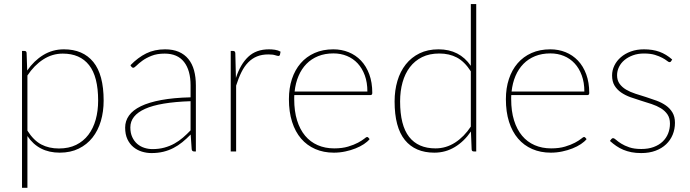

<svg xmlns="http://www.w3.org/2000/svg" viewBox="-20 -743 3384 942"><path d="M88 178.5V-493H100.5Q110 -493 110.5 -483L113.5 -397Q146.5 -445 192.2 -473Q238 -501 293.5 -501Q387 -501 437.8 -439Q488.5 -377 488.5 -249.5Q488.5 -195.5 474.8 -149Q461 -102.5 433.8 -68Q406.5 -33.5 366.2 -13.8Q326 6 273 6Q169 6 114.5 -75.5V178.5ZM288 -480Q236 -480 191.8 -451.2Q147.5 -422.5 114.5 -372.5V-102Q145 -54 182.5 -34.2Q220 -14.5 269 -14.5Q317.5 -14.5 353.5 -32.2Q389.5 -50 413.5 -81.5Q437.5 -113 449.5 -156Q461.5 -199 461.5 -249.5Q461.5 -367 417 -423.5Q372.5 -480 288 -480Z M932 0Q922 0 920.5 -10.5L915.5 -83Q895 -62 874.2 -45.2Q853.5 -28.5 830.8 -16.8Q808 -5 781.5 1.5Q755 8 723 8Q699.5 8 676.5 1Q653.5 -6 635 -21Q616.5 -36 605.2 -59.8Q594 -83.5 594 -117Q594 -149.5 612.8 -176Q631.5 -202.5 671 -221.8Q710.5 -241 771 -252.2Q831.5 -263.5 915 -265.5V-324Q915 -398 883 -439Q851 -480 788 -480Q750.5 -480 723.5 -469.2Q696.5 -458.5 678.5 -445.2Q660.5 -432 649.8 -421.2Q639 -410.5 633.5 -410.5Q628.5 -410.5 624.5 -416L620 -423Q657 -461 697.5 -481Q738 -501 790 -501Q828.5 -501 857 -488.8Q885.5 -476.5 904.2 -453.5Q923 -430.5 932 -397.8Q941 -365 941 -324V0ZM728 -11.5Q760 -11.5 786.5 -18.8Q813 -26 835.5 -38.5Q858 -51 877.5 -67.8Q897 -84.5 915 -103.5V-246.5Q764 -241.5 691.8 -209Q619.5 -176.5 619.5 -118Q619.5 -90.5 628.8 -70.5Q638 -50.5 653.2 -37.2Q668.5 -24 688 -17.8Q707.5 -11.5 728 -11.5Z M1112 0V-493H1124Q1134 -493 1134.5 -482L1137.5 -360.5Q1159 -427.5 1197.8 -464.2Q1236.5 -501 1299.5 -501Q1314 -501 1329.2 -498.8Q1344.5 -496.5 1356.5 -489.5L1353.5 -474Q1351.5 -468.5 1346.5 -468.5Q1341 -468.5 1329.8 -472.2Q1318.5 -476 1296.5 -476Q1265 -476 1241 -466.2Q1217 -456.5 1198 -437.2Q1179 -418 1164.8 -389.5Q1150.5 -361 1138.5 -323V0Z M1615.5 -501Q1655.5 -501 1690.2 -487Q1725 -473 1751 -445.8Q1777 -418.5 1791.8 -378.5Q1806.5 -338.5 1806.5 -287Q1806.5 -276.5 1797.5 -276.5H1424Q1423.5 -271.5 1423.5 -266.5Q1423.5 -261.5 1423.5 -256.5Q1423.5 -197.5 1437.5 -152.5Q1451.5 -107.5 1477 -77Q1502.5 -46.5 1538.8 -30.8Q1575 -15 1619.5 -15Q1659 -15 1688 -23.8Q1717 -32.5 1736.5 -43Q1756 -53.5 1766.8 -62.2Q1777.5 -71 1780.5 -71Q1784.5 -71 1787 -68L1793.5 -60.5Q1783.5 -48 1765.5 -36Q1747.5 -24 1724.2 -14.8Q1701 -5.5 1673.8 0.2Q1646.5 6 1618 6Q1567.5 6 1526.8 -11.8Q1486 -29.5 1457.2 -63Q1428.5 -96.5 1413 -145.2Q1397.5 -194 1397.5 -256.5Q1397.5 -310.5 1412.2 -355.2Q1427 -400 1455 -432.5Q1483 -465 1523.5 -483Q1564 -501 1615.5 -501ZM1616 -481Q1574 -481 1540.8 -467.5Q1507.5 -454 1483.5 -429.5Q1459.5 -405 1444.8 -370.5Q1430 -336 1425.5 -294H1782.5Q1782.5 -338.5 1769.8 -373.2Q1757 -408 1734.8 -432Q1712.5 -456 1682 -468.5Q1651.5 -481 1616 -481Z M2304.5 0Q2294.5 0 2294 -10L2290.5 -98Q2257.5 -49.5 2211.8 -21.8Q2166 6 2111 6Q2017 6 1966.5 -56Q1916 -118 1916 -245.5Q1916 -299.5 1929.8 -346Q1943.5 -392.5 1970.8 -427Q1998 -461.5 2038.2 -481.2Q2078.5 -501 2131.5 -501Q2234.5 -501 2290 -420V-723H2316.5V0ZM2116.5 -15Q2168.5 -15 2212.8 -43.5Q2257 -72 2290 -122V-393Q2259 -441 2221.5 -460.8Q2184 -480.5 2135.5 -480.5Q2087 -480.5 2051 -462.8Q2015 -445 1991 -413.5Q1967 -382 1955 -339Q1943 -296 1943 -245.5Q1943 -128 1987.2 -71.5Q2031.5 -15 2116.5 -15Z M2680 -501Q2720 -501 2754.8 -487Q2789.5 -473 2815.5 -445.8Q2841.5 -418.5 2856.2 -378.5Q2871 -338.5 2871 -287Q2871 -276.5 2862 -276.5H2488.5Q2488 -271.5 2488 -266.5Q2488 -261.5 2488 -256.5Q2488 -197.5 2502 -152.5Q2516 -107.5 2541.5 -77Q2567 -46.5 2603.2 -30.8Q2639.5 -15 2684 -15Q2723.5 -15 2752.5 -23.8Q2781.5 -32.5 2801 -43Q2820.5 -53.5 2831.2 -62.2Q2842 -71 2845 -71Q2849 -71 2851.5 -68L2858 -60.5Q2848 -48 2830 -36Q2812 -24 2788.8 -14.8Q2765.5 -5.5 2738.2 0.2Q2711 6 2682.5 6Q2632 6 2591.2 -11.8Q2550.5 -29.5 2521.8 -63Q2493 -96.5 2477.5 -145.2Q2462 -194 2462 -256.5Q2462 -310.5 2476.8 -355.2Q2491.5 -400 2519.5 -432.5Q2547.5 -465 2588 -483Q2628.5 -501 2680 -501ZM2680.5 -481Q2638.5 -481 2605.2 -467.5Q2572 -454 2548 -429.5Q2524 -405 2509.2 -370.5Q2494.5 -336 2490 -294H2847Q2847 -338.5 2834.2 -373.2Q2821.5 -408 2799.2 -432Q2777 -456 2746.5 -468.5Q2716 -481 2680.5 -481Z M3272.5 -442.5Q3270 -438 3265 -438Q3260.5 -438 3252.2 -444.8Q3244 -451.5 3229.5 -459.2Q3215 -467 3193.2 -473.8Q3171.5 -480.5 3139.5 -480.5Q3110 -480.5 3085.8 -471.8Q3061.5 -463 3044 -448.5Q3026.5 -434 3017 -414.5Q3007.5 -395 3007.5 -374Q3007.5 -349 3019.8 -332Q3032 -315 3052 -303.2Q3072 -291.5 3097.5 -283.2Q3123 -275 3149.5 -266.8Q3176 -258.5 3201.5 -249Q3227 -239.5 3247 -225.5Q3267 -211.5 3279.2 -191Q3291.5 -170.5 3291.5 -140.5Q3291.5 -109.5 3280.5 -82.5Q3269.5 -55.5 3248.2 -35.2Q3227 -15 3196.2 -3.5Q3165.5 8 3126 8Q3099.5 8 3078 3.8Q3056.5 -0.5 3038 -8.2Q3019.5 -16 3003.5 -27Q2987.5 -38 2972.5 -51.5L2979 -60Q2981 -62.5 2982.8 -63.8Q2984.5 -65 2988.5 -65Q2993.5 -65 3002.8 -56.8Q3012 -48.5 3027.8 -38.5Q3043.5 -28.5 3067.5 -20.2Q3091.5 -12 3126.5 -12Q3161 -12 3187.2 -21.8Q3213.5 -31.5 3231.2 -48.5Q3249 -65.5 3258 -88.2Q3267 -111 3267 -136.5Q3267 -163.5 3254.8 -181.5Q3242.5 -199.5 3222.5 -211.8Q3202.5 -224 3177 -232.5Q3151.5 -241 3125 -249Q3098.5 -257 3073 -266.2Q3047.5 -275.5 3027.5 -289.2Q3007.5 -303 2995.2 -323Q2983 -343 2983 -373Q2983 -398 2994.2 -421.2Q3005.5 -444.5 3026 -462.2Q3046.5 -480 3075.2 -490.5Q3104 -501 3139.5 -501Q3182.5 -501 3215.5 -489Q3248.5 -477 3278 -451Z"/></svg>

Font: Lato Thin
Style: Regular
Weight: 200
Designer: Lukasz Dziedzic
Foundry: tyPoland Lukasz Dziedzic
Version: Version 2.007; 2014-02-27